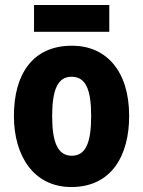

<svg xmlns="http://www.w3.org/2000/svg" viewBox="-20 -743 577 773"><path d="M420 -723H117V-615H420ZM500 -276C500 -458 407 -559 270 -559C111 -559 36 -444 36 -276C36 -115 116 10 267 10C430 10 500 -118 500 -276ZM190 -275C190 -383 213 -434 268 -434C325 -434 347 -383 347 -276C347 -168 325 -116 269 -116C213 -116 190 -169 190 -275Z"/></svg>

Font: Noto Sans Gujarati Condensed ExtraBold
Style: Regular
Weight: 800
Width: 3
Designer: Jelle Bosma - Monotype Design Team, Universal Thirst
Foundry: Monotype Imaging Inc.
Version: Version 2.106